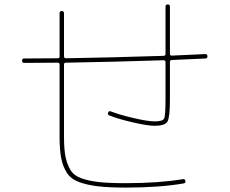

<svg xmlns="http://www.w3.org/2000/svg" viewBox="-20 -820 1040 870"><path d="M90 -535Q80 -535 80 -545Q80 -555 89 -555Q191 -555 242 -556Q250 -556 250 -564V-760Q250 -770 260 -770Q270 -770 270 -760V-565Q270 -556 279 -556Q475 -559 721 -567Q730 -567 730 -576V-790Q730 -800 740 -800Q750 -800 750 -790V-576Q750 -568 758 -568Q784 -569 835 -571.5Q886 -574 910 -575Q920 -575 920 -565Q920 -555 911 -555Q886 -554 835 -551.5Q784 -549 758 -548Q750 -548 750 -539V-370Q750 -289 739 -269.5Q728 -250 680 -250Q649 -250 582 -265.5Q515 -281 475 -297Q466 -301 470 -310Q474 -319 483 -315Q521 -300 585.5 -285Q650 -270 680 -270Q717 -270 723.5 -282.5Q730 -295 730 -370V-539Q730 -547 721 -547Q475 -539 279 -536Q270 -536 270 -528V-200Q270 -143 277 -109Q284 -75 299.5 -49.5Q315 -24 349 -12Q383 0 429 5Q475 10 550 10Q698 10 808 -8Q818 -10 820 0Q822 9 813 11Q703 30 550 30Q472 30 422.5 24Q373 18 337 4.5Q301 -9 283 -37Q265 -65 257.5 -102.5Q250 -140 250 -200V-527Q250 -536 242 -536Q216 -536 165.5 -535.5Q115 -535 90 -535Z"/></svg>

Font: Rounded Mplus 1c Thin
Style: Regular
Weight: 250
Version: Version 1.059.20150529